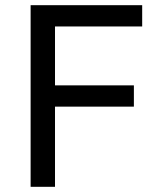

<svg xmlns="http://www.w3.org/2000/svg" viewBox="-20 -720 605 740"><path d="M98 -700H528V-618H192V-391H496V-309H192V0H98Z"/></svg>

Font: Golos UI
Style: Regular
Weight: 400
Designer: A.Korolkova, Vitaly Kuzmin
Foundry: ParaType Ltd
Version: Version 2.000